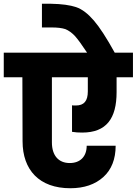

<svg xmlns="http://www.w3.org/2000/svg" viewBox="-37 -1020 727 1021"><path d="M-17 -609H82L83 -269C83 -116 172 -19 337 -19C410 -19 469 -39 513 -79C556 -118 578 -174 578 -245H424C424 -188 390 -153 334 -153C275 -153 239 -192 239 -263V-609H430V-534C430 -483 410 -459 366 -459C357 -459 351 -459 346 -460V-319C363 -316 381 -315 400 -315C529 -315 583 -390 583 -530V-609H670V-740H573C530 -818 493 -875 462 -911C431 -947 400 -971 368 -982C335 -993 291 -999 235 -1000H186V-874H238C269 -874 293 -871 311 -865C328 -858 345 -846 362 -828C378 -810 399 -781 426 -740H-17Z"/></svg>

Font: Poppins
Style: Bold
Weight: 700
Designer: Ninad Kale (Devanagari), Jonny Pinhorn (Latin)
Foundry: Indian Type Foundry
Version: 4.004